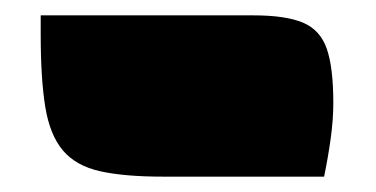

<svg xmlns="http://www.w3.org/2000/svg" viewBox="-20 -425 490 250"><path d="M33 -405H310Q352 -405 374.5 -395.5Q397 -386 405.5 -361.5Q414 -337 414 -291Q414 -269 410.5 -244Q407 -219 402 -195H192Q142 -195 110.5 -202Q79 -209 62 -229Q45 -249 39 -285.5Q33 -322 33 -380Z"/></svg>

Font: Recursive Sn Csl St XBk
Style: Regular
Weight: 1000
Version: Version 1.079;hotconv 1.0.112;makeotfexe 2.5.65598; ttfautoh